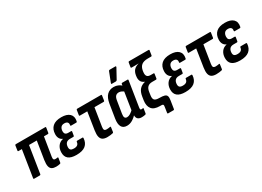

<svg xmlns="http://www.w3.org/2000/svg" viewBox="-20 -1498 3300 2415"><g transform="rotate(-30 1630.5 -290.5)"><path d="M368.4 8Q333.3 8 310.4 -5Q287.5 -18 279.9 -50.1Q272.2 -82.2 280.7 -140L322 -399.8H209.3L148.2 -11Q146.5 0 135.9 0H52.2Q42.4 0 44.2 -11L105.3 -399.8H55.4Q45.5 -399.8 47.3 -410.8L57.8 -480.2Q60.2 -491.7 69.8 -491.7H498.2Q508.2 -491.7 506.2 -480.2L495.2 -410.8Q493.9 -399.8 483.9 -399.8H426.1L382.2 -127.5Q378.2 -100.5 384.5 -90.6Q390.8 -80.7 407.4 -80.7Q415.4 -80.7 423.6 -81.4Q431.8 -82.1 440 -83.5Q450.6 -85.7 449 -74.3L438.2 -11.1Q436.4 -1 428.2 0.6Q415.5 4.2 400.1 6.1Q384.8 8 368.4 8Z M665.9 8Q586.4 8 549 -23.6Q511.7 -55.2 513.9 -116.8Q515.1 -168 541.4 -204.7Q567.7 -241.4 616.1 -251.8L616.5 -254.2Q588.3 -265.2 574.1 -291.9Q559.9 -318.6 561.7 -354.4Q563.9 -423 606.8 -461.4Q649.8 -499.7 733.7 -499.7Q813.9 -499.7 852.8 -462.8Q891.6 -425.8 877.3 -358.5Q875.1 -345.9 865.9 -345.9H788.4Q779 -345.9 780.8 -357.5Q786.4 -384.1 772.6 -398.8Q758.9 -413.4 727.9 -413.4Q693.2 -413.4 677.2 -392.3Q661.1 -371.3 660.1 -338.1Q659.5 -311.8 672.4 -298.7Q685.2 -285.5 713.5 -285.5H755.1Q765.7 -285.5 763.7 -274.5L754.7 -220.1Q752.7 -209.1 743.7 -209.1H694.7Q656.8 -209.1 638.5 -189.1Q620.1 -169.2 618.5 -132.3Q617.3 -104 631.1 -91.2Q645 -78.4 677.2 -78.4Q711.7 -78.4 729.1 -91.9Q746.5 -105.4 749.4 -133.1Q750.1 -143.7 760.1 -143.7H837.3Q847.2 -143.7 846.5 -131.7Q842.1 -63.6 798.4 -27.8Q754.7 8 665.9 8Z M1113.9 8Q1072.8 8 1048.1 -6.8Q1023.4 -21.6 1015.4 -55.5Q1007.4 -89.5 1016 -146L1055.3 -399.8H947Q937.1 -399.8 938.9 -410.8L950 -480.8Q952.4 -491.7 961 -491.7H1307.9Q1318.5 -491.7 1316.1 -480.2L1305.6 -410.8Q1304.2 -399.8 1293.6 -399.8H1159.7L1118.1 -136.6Q1113.5 -106.2 1122.1 -93.7Q1130.7 -81.3 1153.9 -81.3Q1168.5 -81.3 1182.7 -83.3Q1196.9 -85.3 1207.5 -87.3Q1216.1 -88.7 1214.3 -78.1L1205.1 -12.7Q1203.7 -4.4 1195.1 -1.4Q1179.8 2.4 1159 5.2Q1138.3 8 1113.9 8Z M1399.7 8Q1345.3 8 1323.3 -31Q1301.3 -70 1313.1 -144.8L1345.1 -344.4Q1358.5 -424.6 1396.6 -462.2Q1434.7 -499.7 1494.7 -499.7Q1528.9 -499.7 1558 -486.7Q1587.1 -473.7 1608.3 -451.8L1594.5 -374Q1576.1 -390.2 1556.1 -399.5Q1536.2 -408.8 1517.5 -408.8Q1488 -408.8 1470.7 -391.1Q1453.3 -373.3 1446.9 -332.2L1418.1 -154.1Q1412.3 -118.6 1421 -101.8Q1429.7 -85.1 1454 -85.1Q1476.4 -85.1 1501.9 -100.7Q1527.4 -116.2 1558.3 -147.9L1558.2 -80.4Q1518 -37.4 1480.2 -14.7Q1442.4 8 1399.7 8ZM1613.6 8Q1571.2 8 1552.6 -14.9Q1533.9 -37.7 1540.9 -84.5L1543.9 -103.9L1541.1 -118.5L1586.7 -410.4L1596.7 -439.4L1603.3 -480.2Q1605.3 -491.7 1614.1 -491.7H1693.1Q1703.7 -491.7 1701.7 -480.2L1644.7 -118Q1641.5 -96.2 1644.9 -88.7Q1648.3 -81.3 1659.9 -81.3Q1666.1 -81.3 1671.8 -82.3Q1677.4 -83.3 1681.6 -84.3Q1689.4 -85.3 1687.4 -76.3L1677.2 -10Q1676.2 -0.4 1665.4 1.8Q1653.1 4.6 1640.2 6.3Q1627.4 8 1613.6 8ZM1495.5 -545.2Q1489.9 -545.2 1488.7 -549.5Q1487.5 -553.8 1489.9 -559L1545.5 -701Q1548.3 -707.6 1552.7 -710Q1557.2 -712.4 1563.6 -712.4H1643.9Q1650.7 -712.4 1651.9 -707.9Q1653.1 -703.4 1650.3 -697.6L1572.9 -556.6Q1566.9 -545.2 1553.1 -545.2Z M1922.8 130.8Q1913.1 130.8 1914.9 119.8L1927.3 37.4Q1931.5 15.4 1925.9 7.7Q1920.3 0 1899.6 0H1880.5Q1795.5 0 1761.8 -43.4Q1728.1 -86.7 1738.9 -163.3L1746.7 -214.6Q1756.7 -278.8 1786.8 -312.5Q1816.9 -346.2 1867.4 -358L1868 -360.4Q1830.3 -375.4 1817.1 -404.7Q1803.9 -433.9 1810.1 -474.3L1811.7 -486.5Q1818.9 -530.2 1842.4 -557.3Q1865.9 -584.4 1912.9 -597.6L1911.9 -599Q1885.1 -598 1870.3 -597.8Q1855.6 -597.6 1841.6 -597.6H1811.9Q1802.3 -597.6 1803.7 -608.6L1814.1 -672Q1816.5 -683 1825.5 -683H2109.4Q2113.8 -683 2116.4 -680.2Q2119 -677.4 2117.6 -672L2107.4 -605.4Q2105 -594.5 2096 -594.5H2048.7Q1987.3 -594.5 1956 -570.1Q1924.7 -545.8 1915.7 -493.4L1913.7 -478.6Q1907.5 -437.4 1921.8 -416.8Q1936.1 -396.3 1975 -396.3H2016.2Q2021.6 -396.3 2023.7 -393Q2025.7 -389.7 2024.7 -385.3L2015.2 -323.2Q2013.4 -312.2 2002.8 -312.2H1947.9Q1905.2 -312.2 1881.9 -290.4Q1858.5 -268.7 1851.7 -222.6L1844.7 -174.5Q1838.3 -130.2 1855.2 -111.1Q1872.1 -92.1 1925.5 -92.1Q1973.2 -92.1 1998.3 -84.4Q2023.3 -76.7 2030.7 -55.9Q2038.1 -35 2031.3 5.9L2013.3 119.8Q2011.5 130.8 2001.9 130.8Z M2247.9 8Q2168.4 8 2131 -23.6Q2093.7 -55.2 2095.9 -116.8Q2097.1 -168 2123.4 -204.7Q2149.7 -241.4 2198.1 -251.8L2198.5 -254.2Q2170.3 -265.2 2156.1 -291.9Q2141.9 -318.6 2143.7 -354.4Q2145.9 -423 2188.8 -461.4Q2231.8 -499.7 2315.7 -499.7Q2395.9 -499.7 2434.8 -462.8Q2473.6 -425.8 2459.3 -358.5Q2457.1 -345.9 2447.9 -345.9H2370.4Q2361 -345.9 2362.8 -357.5Q2368.4 -384.1 2354.6 -398.8Q2340.9 -413.4 2309.9 -413.4Q2275.2 -413.4 2259.2 -392.3Q2243.1 -371.3 2242.1 -338.1Q2241.5 -311.8 2254.4 -298.7Q2267.2 -285.5 2295.5 -285.5H2337.1Q2347.7 -285.5 2345.7 -274.5L2336.7 -220.1Q2334.7 -209.1 2325.7 -209.1H2276.7Q2238.8 -209.1 2220.5 -189.1Q2202.1 -169.2 2200.5 -132.3Q2199.3 -104 2213.1 -91.2Q2227 -78.4 2259.2 -78.4Q2293.7 -78.4 2311.1 -91.9Q2328.5 -105.4 2331.4 -133.1Q2332.1 -143.7 2342.1 -143.7H2419.3Q2429.2 -143.7 2428.5 -131.7Q2424.1 -63.6 2380.4 -27.8Q2336.7 8 2247.9 8Z M2695.9 8Q2654.8 8 2630.1 -6.8Q2605.4 -21.6 2597.4 -55.5Q2589.4 -89.5 2598 -146L2637.3 -399.8H2529Q2519.1 -399.8 2520.9 -410.8L2532 -480.8Q2534.4 -491.7 2543 -491.7H2889.9Q2900.5 -491.7 2898.1 -480.2L2887.6 -410.8Q2886.2 -399.8 2875.6 -399.8H2741.7L2700.1 -136.6Q2695.5 -106.2 2704.1 -93.7Q2712.7 -81.3 2735.9 -81.3Q2750.5 -81.3 2764.7 -83.3Q2778.9 -85.3 2789.5 -87.3Q2798.1 -88.7 2796.3 -78.1L2787.1 -12.7Q2785.7 -4.4 2777.1 -1.4Q2761.8 2.4 2741 5.2Q2720.3 8 2695.9 8Z M3041.9 8Q2962.4 8 2925 -23.6Q2887.7 -55.2 2889.9 -116.8Q2891.1 -168 2917.4 -204.7Q2943.7 -241.4 2992.1 -251.8L2992.5 -254.2Q2964.3 -265.2 2950.1 -291.9Q2935.9 -318.6 2937.7 -354.4Q2939.9 -423 2982.8 -461.4Q3025.8 -499.7 3109.7 -499.7Q3189.9 -499.7 3228.8 -462.8Q3267.6 -425.8 3253.3 -358.5Q3251.1 -345.9 3241.9 -345.9H3164.4Q3155 -345.9 3156.8 -357.5Q3162.4 -384.1 3148.6 -398.8Q3134.9 -413.4 3103.9 -413.4Q3069.2 -413.4 3053.2 -392.3Q3037.1 -371.3 3036.1 -338.1Q3035.5 -311.8 3048.4 -298.7Q3061.2 -285.5 3089.5 -285.5H3131.1Q3141.7 -285.5 3139.7 -274.5L3130.7 -220.1Q3128.7 -209.1 3119.7 -209.1H3070.7Q3032.8 -209.1 3014.5 -189.1Q2996.1 -169.2 2994.5 -132.3Q2993.3 -104 3007.1 -91.2Q3021 -78.4 3053.2 -78.4Q3087.7 -78.4 3105.1 -91.9Q3122.5 -105.4 3125.4 -133.1Q3126.1 -143.7 3136.1 -143.7H3213.3Q3223.2 -143.7 3222.5 -131.7Q3218.1 -63.6 3174.4 -27.8Q3130.7 8 3041.9 8Z"/></g></svg>

Font: Sofia Sans Condensed
Style: Italic
Weight: 400
Italic angle: -9°
Designer: Botio Nikoltchev, Ani Petrova
Foundry: lettersoup
Version: Version 4.101